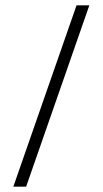

<svg xmlns="http://www.w3.org/2000/svg" viewBox="-20 -690 385 720"><path d="M30 10 267 -670H315L78 10Z"/></svg>

Font: FFF_NEPSZA-BADSAG Bold
Style: Regular
Weight: 700
Designer: bBox Type GmbH
Foundry: bBox Type GmbH
Version: Version 0.002